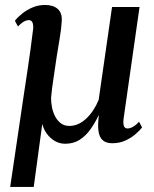

<svg xmlns="http://www.w3.org/2000/svg" viewBox="-20 -552 606 754"><path d="M112.5 182H20L72.5 -173Q80.5 -226 87.5 -272.5Q94.5 -319 100.2 -360.8Q106 -402.5 110.5 -441.5Q111 -457 106.8 -465Q102.5 -473 93.5 -473Q83 -473 72 -466.2Q61 -459.5 50.5 -448L38.5 -470.5Q50 -485 67.5 -499Q85 -513 107.8 -522.8Q130.5 -532.5 157.5 -532.5Q189 -532.5 206.8 -516.8Q224.5 -501 222.5 -469.5Q221 -441 215 -405Q209 -369 203 -332Q199.5 -307.5 196.2 -285.8Q193 -264 190 -244Q187 -224 184.5 -205Q182 -186 180.5 -167.5Q180.5 -148.5 184.5 -129Q188.5 -109.5 197.2 -93.5Q206 -77.5 219.5 -67.5Q233 -57.5 252 -57.5Q288 -57.5 318.5 -86.2Q349 -115 367.5 -160L420 -524.5H528L465.5 -87Q463 -68.5 466.2 -58Q469.5 -47.5 481 -47.5Q490.5 -47.5 502.5 -54.2Q514.5 -61 526 -74L538 -51.5Q529.5 -40.5 512.8 -25.8Q496 -11 472.8 -0.2Q449.5 10.5 421 10.5Q396 10.5 382.8 -1.8Q369.5 -14 366.5 -39Q363.5 -64 368.5 -101Q353 -69 334.5 -43.2Q316 -17.5 292 -2.5Q268 12.5 236 12.5Q214 12.5 195.5 1.8Q177 -9 164 -26.8Q151 -44.5 146 -65.5Z"/></svg>

Font: Merriweather 96pt Medium
Style: Italic
Weight: 500
Italic angle: -7.8°
Version: Version 2.101